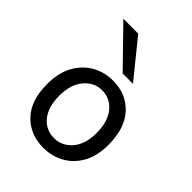

<svg xmlns="http://www.w3.org/2000/svg" viewBox="-178 -675 772 772"><g transform="rotate(45 208.5 -288.5)"><path d="M205.1 8.8Q129.9 8.8 82.3 -40.8Q34.7 -90.3 34.7 -184.6Q34.7 -247.6 59.1 -291.5Q83.5 -335.4 123.8 -358.2Q164.1 -380.9 212.4 -380.9Q288.1 -380.9 335.2 -330.1Q382.3 -279.3 382.3 -184.6Q382.3 -121.6 358.2 -78.6Q334 -35.6 293.7 -13.4Q253.4 8.8 205.1 8.8ZM208.5 -49.3Q252.9 -49.3 283.9 -85.2Q314.9 -121.1 314.9 -184.6Q314.9 -249 285.4 -285.6Q255.9 -322.3 208.5 -322.3Q164.1 -322.3 133.3 -285.6Q102.5 -249 102.5 -184.6Q102.5 -121.1 131.8 -85.2Q161.1 -49.3 208.5 -49.3ZM219.7 -428.2 65.9 -585.9H150.4L278.3 -428.2Z"/></g></svg>

Font: Harmattan
Style: Regular
Weight: 400
Designer: George W. Nuss III and SIL International
Foundry: SIL International
Version: Version 4.000